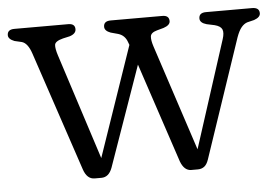

<svg xmlns="http://www.w3.org/2000/svg" viewBox="-40 -503 825 565"><g transform="rotate(-5 372.0 -220.5)"><path d="M238 9.5H218Q195.5 9.5 185.5 -20L67.5 -372.5Q57 -404 39.5 -409L18 -414Q0 -421 0 -432.5Q0 -449.5 21 -449.5H180Q200 -449.5 200 -433Q200 -419.5 181 -413.5L161 -409Q137.5 -403 136.2 -392.2Q135 -381.5 142 -360L242.5 -48.5L354 -373L351 -381Q344 -402 324 -408L302 -414Q284.5 -420.5 284.5 -432.5Q284.5 -449.5 305.5 -449.5H458Q478 -449.5 478 -432.5Q478 -420.5 458.5 -414L438.5 -408.5Q420.5 -403.5 419.2 -392.5Q418 -381.5 424 -363L527 -49.5L629 -366Q635 -384.5 630.8 -394.5Q626.5 -404.5 609 -409L585.5 -414Q566 -419.5 566 -432.5Q566 -449.5 587 -449.5H723Q744.5 -449.5 744.5 -432.5Q744.5 -420.5 726 -414L705.5 -409Q696 -406 688 -396.5Q680 -387 673 -367.5L554.5 -16.5Q549.5 -2 541.5 3.8Q533.5 9.5 523 9.5H503.5Q482.5 9.5 472 -18.5L374 -313L270 -17.5Q260 9.5 238 9.5Z"/></g></svg>

Font: Fraunces 72pt SuperSoft Light
Style: Regular
Weight: 300
Version: Version 1.000;[0bf87f6ff]